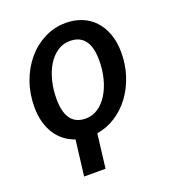

<svg xmlns="http://www.w3.org/2000/svg" viewBox="-128 -612 777 876"><g transform="rotate(-20 261.0 -174.0)"><path d="M130.5 169.5 151.5 -3Q123 -12.5 99.8 -30.5Q76.5 -48.5 60 -74Q43.5 -99.5 34.5 -132.5Q25.5 -165.5 25.5 -205.5Q25.5 -271 46.2 -328Q67 -385 103 -427.2Q139 -469.5 187.2 -493.8Q235.5 -518 290.5 -518Q332.5 -518 368 -503.8Q403.5 -489.5 429 -462.2Q454.5 -435 469 -395.2Q483.5 -355.5 483.5 -305Q483.5 -245.5 466 -192.5Q448.5 -139.5 417.8 -98.2Q387 -57 345 -30Q303 -3 254.5 4.5L234.5 169.5ZM228.5 -76.5Q262 -76.5 289.5 -95.2Q317 -114 336.2 -145.5Q355.5 -177 366 -218.2Q376.5 -259.5 376.5 -304.5Q376.5 -370.5 352.2 -402.2Q328 -434 280.5 -434Q246.5 -434 219.2 -415.5Q192 -397 173 -366Q154 -335 143.5 -293.5Q133 -252 133 -206.5Q133 -76.5 228.5 -76.5Z"/></g></svg>

Font: Lato Semibold
Style: Italic
Weight: 600
Italic angle: -7°
Designer: Lukasz Dziedzic
Foundry: tyPoland Lukasz Dziedzic
Version: Version 2.006; 2014-01-15